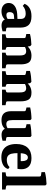

<svg xmlns="http://www.w3.org/2000/svg" viewBox="1040 -1735 705 2825"><g transform="rotate(90 1392.5 -322.5)"><path d="M145 8Q90 8 57 -21Q24 -50 24 -98Q24 -138 46.5 -165Q69 -192 106 -206.5Q143 -221 185 -223L280 -228V-180L219 -176Q184 -175 171 -157Q158 -139 158 -113Q158 -88 168 -76Q178 -64 201 -64Q224 -64 244 -73.5Q264 -83 277 -99L287 -71Q268 -33 231 -12.5Q194 8 145 8ZM36 -331Q54 -378 99.5 -405.5Q145 -433 219 -433Q308 -433 347 -392.5Q386 -352 386 -272V-83Q386 -63 405 -61L441 -56V-7Q426 -3 401.5 2Q377 7 355 7Q317 7 292 -9.5Q267 -26 259 -69V-270Q259 -314 238.5 -331Q218 -348 180 -348Q147 -348 118.5 -337.5Q90 -327 66 -305Z M755 0V-52L780 -59Q788 -61 792 -66Q796 -71 796 -80V-261Q796 -313 781 -334Q766 -355 734 -355Q713 -355 690.5 -346.5Q668 -338 648 -321L649 -358Q676 -396 714 -414.5Q752 -433 800 -433Q874 -433 900.5 -392Q927 -351 927 -275V-80Q927 -62 944 -59L984 -52V0ZM484 0V-52L524 -59Q540 -62 540 -80V-327Q540 -345 524 -348L480 -357V-411Q518 -421 560 -426Q602 -431 639 -432L658 -416L672 -341V-80Q672 -64 688 -59L712 -52V0Z M1299 0V-52L1324 -59Q1332 -61 1336 -66Q1340 -71 1340 -80V-261Q1340 -313 1325 -334Q1310 -355 1278 -355Q1257 -355 1234.5 -346.5Q1212 -338 1192 -321L1193 -358Q1220 -396 1258 -414.5Q1296 -433 1344 -433Q1418 -433 1444.5 -392Q1471 -351 1471 -275V-80Q1471 -62 1488 -59L1528 -52V0ZM1028 0V-52L1068 -59Q1084 -62 1084 -80V-327Q1084 -345 1068 -348L1024 -357V-411Q1062 -421 1104 -426Q1146 -431 1183 -432L1202 -416L1216 -341V-80Q1216 -64 1232 -59L1256 -52V0Z M1898 -69Q1872 -32 1838 -12Q1804 8 1746 8Q1681 8 1648.5 -27Q1616 -62 1616 -135V-329Q1616 -346 1600 -350L1561 -360V-414Q1599 -423 1645.5 -428Q1692 -433 1730 -433L1747 -417V-152Q1747 -100 1761.5 -81.5Q1776 -63 1806 -63Q1826 -63 1845.5 -71Q1865 -79 1883 -93ZM2051 -7Q2038 -3 2012 2Q1986 7 1963 7Q1922 7 1897.5 -13Q1873 -33 1865 -73V-330Q1865 -348 1849 -351L1807 -361V-415Q1846 -424 1893 -428.5Q1940 -433 1979 -433L1996 -417V-83Q1996 -71 2001 -66.5Q2006 -62 2015 -61L2051 -56Z M2099 -208Q2099 -318 2152.5 -375.5Q2206 -433 2305 -433Q2392 -433 2431 -392Q2470 -351 2470 -288Q2470 -273 2468.5 -257Q2467 -241 2464 -227H2189V-275H2350Q2351 -280 2351 -284Q2351 -288 2351 -294Q2351 -332 2338 -356Q2325 -380 2296 -380Q2267 -380 2250 -348.5Q2233 -317 2233 -231Q2233 -175 2242 -139.5Q2251 -104 2273.5 -87Q2296 -70 2334 -70Q2364 -70 2392 -80Q2420 -90 2439 -111L2467 -90Q2453 -41 2406.5 -15.5Q2360 10 2294 10Q2227 10 2184 -16.5Q2141 -43 2120 -92Q2099 -141 2099 -208Z M2708 -80Q2708 -62 2725 -59L2769 -52V0H2516V-52L2560 -59Q2577 -62 2577 -79V-552Q2577 -570 2560 -573L2513 -580V-631Q2552 -642 2601.5 -648Q2651 -654 2691 -655L2708 -638Z"/></g></svg>

Font: Yrsa
Style: Regular
Weight: 400
Designer: Anna Giedrys (Yrsa+Rasa design), David Brezina (Yrsa art-direction, Rasa art-direction, design)
Foundry: Rosetta Type Foundry
Version: Version 2.004